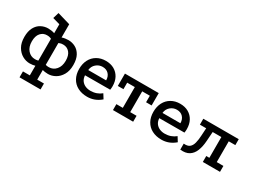

<svg xmlns="http://www.w3.org/2000/svg" viewBox="-56 -1349 2974 2248"><g transform="rotate(30 1431.5 -225.0)"><path d="M232 215V135H325V5Q312 9 293 12Q274 15 251 15Q201 15 153.5 -11.5Q106 -38 75 -91Q44 -144 44 -224Q44 -302 71.5 -352Q99 -402 143.5 -425.5Q188 -449 238 -449Q260 -449 283 -445.5Q306 -442 325 -435V-556L227 -584L251 -665L425 -614V-435Q444 -442 467 -445.5Q490 -449 512 -449Q562 -449 606.5 -425.5Q651 -402 678.5 -352Q706 -302 706 -224Q706 -144 675 -91Q644 -38 597 -11.5Q550 15 500 15Q477 15 457.5 12Q438 9 425 5V135H516V215ZM281 -59Q302 -59 312.5 -62Q323 -65 325 -65V-360Q321 -361 307.5 -367Q294 -373 265 -373Q214 -373 180 -334.5Q146 -296 146 -222Q146 -148 184.5 -103.5Q223 -59 281 -59ZM470 -59Q527 -59 565.5 -103.5Q604 -148 604 -222Q604 -296 570.5 -334.5Q537 -373 485 -373Q458 -373 443.5 -367Q429 -361 425 -360V-65Q427 -65 437.5 -62Q448 -59 470 -59Z M1213 -53Q1171 -17 1125.5 0Q1080 17 1030 17Q956 17 901 -12Q846 -41 816.5 -94.5Q787 -148 787 -220Q787 -291 815 -344.5Q843 -398 894.5 -428Q946 -458 1013 -458Q1079 -458 1127 -430.5Q1175 -403 1201.5 -354Q1228 -305 1228 -239Q1228 -228 1227 -215Q1226 -202 1224 -190L884 -189Q887 -145 907.5 -117.5Q928 -90 959.5 -76.5Q991 -63 1028 -63Q1071 -63 1108 -76Q1145 -89 1175 -114ZM1128 -261Q1128 -313 1097.5 -345.5Q1067 -378 1015 -378Q966 -378 928.5 -345.5Q891 -313 886 -261Z M1279 -440H1736V-273H1661V-361H1558V-80H1644V0H1371V-80H1458V-361H1355V-273H1279Z M2217 -53Q2175 -17 2129.5 0Q2084 17 2034 17Q1960 17 1905 -12Q1850 -41 1820.5 -94.5Q1791 -148 1791 -220Q1791 -291 1819 -344.5Q1847 -398 1898.5 -428Q1950 -458 2017 -458Q2083 -458 2131 -430.5Q2179 -403 2205.5 -354Q2232 -305 2232 -239Q2232 -228 2231 -215Q2230 -202 2228 -190L1888 -189Q1891 -145 1911.5 -117.5Q1932 -90 1963.5 -76.5Q1995 -63 2032 -63Q2075 -63 2112 -76Q2149 -89 2179 -114ZM2132 -261Q2132 -313 2101.5 -345.5Q2071 -378 2019 -378Q1970 -378 1932.5 -345.5Q1895 -313 1890 -261Z M2586 0V-80H2628V-361H2338V-441H2817V-361H2728V-80H2818V0ZM2285 7V-74Q2337 -69 2364 -90.5Q2391 -112 2402.5 -156Q2414 -200 2417 -260L2424 -379H2512L2502 -235Q2497 -158 2474 -100Q2451 -42 2405 -13.5Q2359 15 2285 7Z"/></g></svg>

Font: Podkova SemiBold
Style: Regular
Weight: 600
Designer: Ilya Yudin
Foundry: Cyreal (www.cyreal.org)
Version: Version 2.103